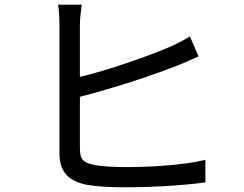

<svg xmlns="http://www.w3.org/2000/svg" viewBox="-20 -792 1040 817"><path d="M854 -16V-112C770 -90 621 -81 516 -81C466 -81 418 -84 386 -89C338 -99 320 -109 320 -160V-380C364 -391 412 -405 462 -420L472 -423C479 -425 486 -427 492 -429L502 -432C504 -433 506 -433 507 -434L517 -437C524 -439 531 -441 537 -443L547 -446C554 -449 561 -451 567 -453L577 -456C633 -475 686 -494 730 -511C743 -516 757 -522 771 -528L780 -532C796 -539 811 -546 825 -552L788 -637C759 -619 729 -604 699 -591C652 -571 594 -549 534 -529L524 -525L514 -522C506 -519 497 -516 489 -514L479 -510L469 -507C460 -504 452 -502 444 -499L434 -496C394 -484 355 -473 320 -465V-688C320 -716 325 -749 328 -772H227C231 -752 233 -715 233 -688V-138C233 -57 277 -19 353 -5C395 2 452 5 512 5C556 5 606 4 657 1H667C737 -3 805 -9 854 -16Z"/></svg>

Font: Glow Sans SC Normal Book
Style: Regular
Weight: 500
Designer: Ryoko NISHIZUKA (kana, bopomofo & ideographs); Paul D. Hunt (Latin, Greek & Cyrillic); Sandoll Communications, Soo-young
Version: Version 0.93